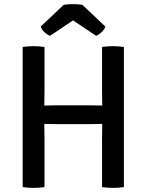

<svg xmlns="http://www.w3.org/2000/svg" viewBox="-20 -912 714 936"><path d="M530.5 4Q518 4 503.8 3Q489.5 2 477.5 0V-234Q477.5 -255 478 -271.5Q478.5 -288 478.5 -308V-397.5Q478.5 -418 478 -434.2Q477.5 -450.5 477.5 -471.5V-683Q489.5 -685 503.8 -686Q518 -687 530 -687Q542 -687 557 -686Q572 -685 584 -683V0Q571.5 2 557.5 3Q543.5 4 530.5 4ZM143 4Q132 4 117 3Q102 2 90.5 0V-683Q102 -685 117 -686Q132 -687 143 -687Q156 -687 170.5 -686Q185 -685 197 -683V-471.5Q197 -450.5 196.5 -434.2Q196 -418 196 -397.5V-308Q196 -288 196.5 -271.5Q197 -255 197 -234V0Q185 2 170.5 3Q156 4 143 4ZM133 -307V-398.5Q148.5 -398.5 164.5 -398Q180.5 -397.5 196 -397.5Q201.5 -397.5 213 -397.8Q224.5 -398 236.5 -398.2Q248.5 -398.5 253 -398.5H421.5Q426.5 -398.5 438.2 -398.2Q450 -398 461.8 -397.8Q473.5 -397.5 478.5 -397.5Q494 -397.5 510 -398Q526 -398.5 541.5 -398.5V-307Q526 -307 510 -307.5Q494 -308 478.5 -308Q473.5 -308 461.8 -307.8Q450 -307.5 438.2 -307.2Q426.5 -307 421.5 -307H253Q248.5 -307 236.5 -307.2Q224.5 -307.5 213 -307.8Q201.5 -308 196 -308Q180.5 -308 164.5 -307.5Q148.5 -307 133 -307ZM381.5 -888.5 493.5 -782.5Q488 -766 474 -753.8Q460 -741.5 448.5 -737.5L336 -812.5L224 -737.5Q212 -741.5 198 -753.8Q184 -766 178.5 -782.5L290.5 -888.5Q299.5 -890 311.5 -891Q323.5 -892 336 -892Q348.5 -892 360.2 -891Q372 -890 381.5 -888.5Z"/></svg>

Font: Signika Light
Style: Regular
Weight: 400
Version: Version 2.003;gftools[0.9.32]